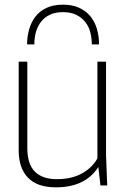

<svg xmlns="http://www.w3.org/2000/svg" viewBox="-20 -794 543 822"><path d="M220 8Q139 8 99.5 -33.5Q60 -75 60 -150V-530H97V-160Q97 -91 129.5 -59Q162 -27 223 -27Q259 -27 287.5 -34.5Q316 -42 337 -55Q358 -68 373 -83.5Q388 -99 397 -116V-530H434V-130L439 0H410L401 -79Q345 8 220 8ZM404 -604H373Q373 -631 366.5 -656Q360 -681 345 -700Q330 -719 306.5 -730.5Q283 -742 250 -742Q218 -742 195 -731.5Q172 -721 157 -702.5Q142 -684 134.5 -659Q127 -634 127 -604H96Q96 -637 104.5 -667.5Q113 -698 131 -722Q149 -746 178.5 -760Q208 -774 250 -774Q289 -774 318 -761Q347 -748 366 -725.5Q385 -703 394.5 -671.5Q404 -640 404 -604Z"/></svg>

Font: Tanohe Sans ExtraLight
Style: Regular
Weight: 250
Designer: Village Type and Design LLC & Cristiano Sobral
Foundry: Cooper Hewitt Smithsonian Design Museum
Version: Version 1.00;May 30, 2020;FontCreator 12.0.0.2522 64-bit; tt